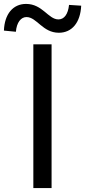

<svg xmlns="http://www.w3.org/2000/svg" viewBox="-70 -959 434 979"><path d="M100 0H193V-733H100ZM230 -792C297 -792 340 -844 344 -930L282 -934C277 -886 257 -860 228 -860C176 -860 147 -939 63 -939C-4 -939 -47 -887 -50 -803L11 -797C15 -845 37 -872 65 -872C118 -872 147 -792 230 -792Z"/></svg>

Font: Noto Sans CJK KR Regular
Style: Regular
Weight: 400
Designer: Ryoko NISHIZUKA (kana & ideographs); Paul D. Hunt (Latin, Greek & Cyrillic); Wenlong ZHANG (bopomofo); Sandoll Communica
Foundry: Adobe Systems Incorporated
Version: Version 1.004;PS 1.004;hotconv 1.0.82;makeotf.lib2.5.63406